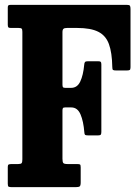

<svg xmlns="http://www.w3.org/2000/svg" viewBox="-20 -770 572 790"><path d="M56 -655H24.5Q16.5 -655 14.2 -657.8Q12 -660.5 12 -668.5V-739Q12 -746 14.5 -748Q17 -750 24.5 -750H502Q512 -750 514.5 -746.5Q517 -743 517 -733V-493Q517 -484 513.5 -482Q510 -480 501 -480H458.5Q448 -480 445 -482.2Q442 -484.5 442 -495Q441 -553.5 428.2 -588.5Q415.5 -623.5 384.5 -639.2Q353.5 -655 297 -655H256Q245.5 -655 241.2 -651.5Q237 -648 237 -637.5V-422Q237 -413.5 239.2 -411Q241.5 -408.5 249 -408.5H272.5Q298 -408.5 310.2 -434.5Q322.5 -460.5 326.5 -503.5Q327 -511.5 329.8 -514.8Q332.5 -518 342 -518H383.5Q392 -518 394.5 -515.5Q397 -513 397 -504.5V-227.5Q397 -219.5 394.8 -216.2Q392.5 -213 384.5 -213H341.5Q332.5 -213 330 -215.2Q327.5 -217.5 327 -225.5Q323.5 -271 311.2 -299.5Q299 -328 273 -328H248Q240.5 -328 238.8 -324.8Q237 -321.5 237 -315.5V-117Q237 -103.5 240.5 -99.2Q244 -95 258.5 -95H296Q306.5 -95 309.2 -93.2Q312 -91.5 312 -81V-19.5Q312 -6.5 308 -3.2Q304 0 292 0H28.5Q18.5 0 15.2 -2Q12 -4 12 -14V-83.5Q12 -91.5 15.8 -93.2Q19.5 -95 28.5 -95H54.5Q66 -95 69 -98.8Q72 -102.5 72 -114.5V-639Q72 -649.5 69 -652.2Q66 -655 56 -655Z"/></svg>

Font: Besley* Condensed
Style: Bold
Weight: 700
Width: 3
Designer: Owen Earl
Foundry: indestructible type*
Version: Version 3.000; ttfautohint (v1.8.3)